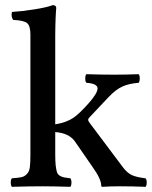

<svg xmlns="http://www.w3.org/2000/svg" viewBox="-20 -718 586 740"><path d="M192.9 -209V-122.1Q192.9 -96.2 194.6 -80.8Q196.3 -65.4 199.2 -55.7Q202.1 -45.9 210.2 -41Q218.3 -36.1 226.1 -34.4Q233.9 -32.7 251 -30.8Q255.4 -26.4 255.4 -14.4Q255.4 -2.4 251 2Q182.6 0 145 0Q94.2 0 25.9 2Q21.5 -2.4 21.5 -14.4Q21.5 -26.4 25.9 -30.8Q51.8 -32.7 63 -35.2Q74.2 -37.6 83.5 -47.1Q92.8 -56.6 95 -73.2Q97.2 -89.8 97.2 -122.1V-585Q97.2 -618.7 84.2 -629.2Q71.3 -639.6 30.8 -641.1Q22 -653.8 25.9 -671.9Q65.4 -674.3 113.8 -682.1Q162.1 -689.9 183.1 -698.2Q196.8 -698.2 196.8 -687Q196.8 -686 196.3 -681.2Q195.8 -676.3 195.3 -667.2Q194.8 -658.2 194.3 -646.7Q193.8 -635.3 193.4 -618.2Q192.9 -601.1 192.9 -583V-238.8Q235.8 -245.6 263.2 -264.2Q287.1 -280.8 321.5 -319.8Q356 -358.9 356 -377Q356 -396 313 -398.9Q308.6 -403.3 308.6 -415.5Q308.6 -427.7 313 -432.1Q368.7 -430.2 418.9 -430.2Q468.3 -430.2 514.2 -432.1Q518.6 -427.7 518.6 -415.5Q518.6 -403.3 514.2 -398.9Q477.1 -396 451.7 -384.5Q426.3 -373 398.9 -344.2L325.2 -266.1Q319.8 -260.7 319.8 -255.9Q319.8 -251.5 327.1 -242.2L453.1 -74.2Q470.2 -51.3 488.5 -43Q506.8 -34.7 541 -30.8Q545.4 -26.4 545.4 -14.4Q545.4 -2.4 541 2Q489.3 0 441.9 0Q405.3 0 375 2Q370.1 2 370.1 -2.9Q370.1 -27.8 336.9 -74.2L268.1 -173.8Q245.1 -205.1 192.9 -209Z"/></svg>

Font: Common Serif Medium
Style: Regular
Weight: 500
Designer: Philipp H. Poll, Khaled Hosny
Foundry: Stefan Peev, Context Ltd.
Version: Version 1.026